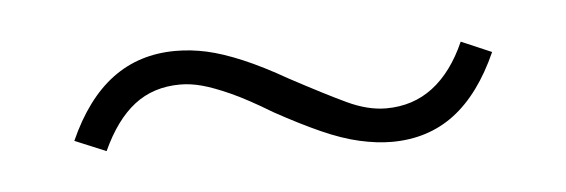

<svg xmlns="http://www.w3.org/2000/svg" viewBox="-26 -398 652 221"><g transform="rotate(-5 300.0 -287.0)"><path d="M420 -224Q403 -224 383 -228.5Q363 -233 339.5 -243.5Q316 -254 287 -270Q259 -287 240 -295.5Q221 -304 208 -307.5Q195 -311 183 -311Q152 -311 130 -294Q108 -277 92 -242L56 -257Q77 -304 108 -327Q139 -350 181 -350Q199 -350 217 -346Q235 -342 257.5 -332.5Q280 -323 308 -307Q349 -285 372.5 -274Q396 -263 417 -263Q448 -263 471 -280.5Q494 -298 509 -332L544 -317Q523 -270 492.5 -247Q462 -224 420 -224Z"/></g></svg>

Font: Nunito Sans 12pt ExtraLight 12pt ExtraLight
Style: Regular
Weight: 250
Version: Version 3.101;gftools[0.9.27]